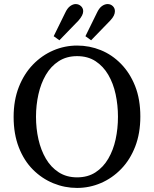

<svg xmlns="http://www.w3.org/2000/svg" viewBox="-20 -909 757 944"><path d="M359 15Q298 15 242 -8Q186 -31 142 -75Q98 -119 72.5 -184.5Q47 -250 47 -334Q47 -416 72.5 -481Q98 -546 142 -591.5Q186 -637 242 -661Q298 -685 359 -685Q420 -685 475.5 -662.5Q531 -640 575 -595Q619 -550 644.5 -485.5Q670 -421 670 -336Q670 -254 645 -189Q620 -124 576 -78.5Q532 -33 476 -9Q420 15 359 15ZM359 -37Q412 -37 450 -62Q488 -87 512.5 -129Q537 -171 548.5 -224Q560 -277 560 -335Q560 -392 548.5 -445.5Q537 -499 512.5 -541Q488 -583 450 -608Q412 -633 359 -633Q307 -633 268.5 -608Q230 -583 205.5 -541Q181 -499 169 -445.5Q157 -392 157 -335Q157 -277 169 -224Q181 -171 205.5 -129Q230 -87 268.5 -62Q307 -37 359 -37ZM244 -731 300 -845Q311 -869 325 -879Q339 -889 352 -889Q367 -889 378 -879Q389 -869 389 -854Q389 -844 383.5 -833Q378 -822 366 -808L272 -711ZM400 -731 456 -845Q467 -869 481 -879Q495 -889 509 -889Q524 -889 534.5 -879Q545 -869 545 -854Q545 -844 540 -833Q535 -822 522 -808L428 -711Z"/></svg>

Font: Source Serif 4 18pt
Style: Regular
Weight: 400
Designer: Frank Grießhammer
Foundry: Adobe Systems Incorporated
Version: Version 4.004;hotconv 1.0.116;makeotfexe 2.5.65601